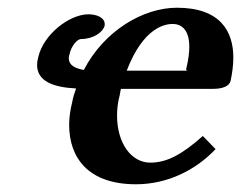

<svg xmlns="http://www.w3.org/2000/svg" viewBox="-20 -465 624 497"><path d="M505 -113C452 -66 413 -44 369 -44C320 -44 283 -94 283 -166C283 -183 285 -201 290 -219C291 -226 292 -230 293 -235H532C556 -235 574 -242 577 -256C581 -275 584 -296 584 -316C584 -383 551 -445 438 -445C351 -445 250 -386 197 -284C174 -288 158 -296 158 -315C158 -318 159 -321 160 -325C165 -347 180 -364 190 -364C222 -364 247 -382 251 -399V-403C251 -419 231 -428 209 -428C159 -428 92 -375 79 -317C77 -310 76 -303 76 -297C76 -255 117 -239 177 -236C173 -225 169 -213 167 -201C162 -181 159 -161 159 -142C159 -57 208 12 332 12C414 12 487 -25 538 -79ZM308 -282C352 -397 410 -403 427 -403C448 -403 470 -390 470 -344C470 -330 468 -312 463 -291C461 -285 462 -282 466 -282H341Z"/></svg>

Font: Linux Libertine O
Style: Bold Italic
Weight: 700
Italic angle: -11.5°
Designer: Philipp H. Poll
Foundry: Philipp H. Poll
Version: Version 4.1.0